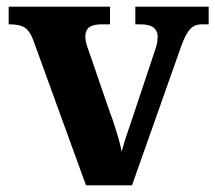

<svg xmlns="http://www.w3.org/2000/svg" viewBox="-20 -556 646 576"><path d="M80 -435Q73 -454 64 -464.5Q55 -475 41.5 -479Q28 -483 6 -483V-536H310V-483H285Q259 -483 247.5 -474Q236 -465 236 -447Q236 -437 238.5 -427Q241 -417 245 -407L310 -218Q318 -198 324.5 -177Q331 -156 336.5 -137Q342 -118 345 -101Q350 -121 359 -148Q368 -175 376 -198L443 -399Q448 -412 450.5 -423.5Q453 -435 453 -447Q453 -463 441 -473Q429 -483 401 -483H386V-536H606V-483H586Q571 -483 560.5 -477Q550 -471 540.5 -455Q531 -439 521 -410L376 0H238Z"/></svg>

Font: Noto Serif Hebrew
Style: Bold
Weight: 700
Version: Version 2.003